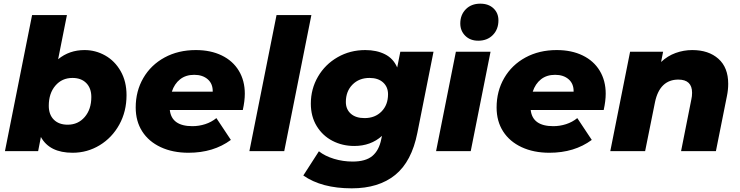

<svg xmlns="http://www.w3.org/2000/svg" viewBox="-20 -824 4037 1047"><path d="M670 -305Q670 -216 630.5 -144.5Q591 -73 523.5 -32Q456 9 376 9Q250 9 203 -77L188 0H7L155 -742H345L297 -501Q358 -551 441 -551Q501 -551 553.5 -521.5Q606 -492 638 -436Q670 -380 670 -305ZM478 -295Q478 -343 450.5 -371Q423 -399 375 -399Q318 -399 282 -357Q246 -315 246 -247Q246 -199 273.5 -171.5Q301 -144 349 -144Q406 -144 442 -186Q478 -228 478 -295Z M1304 -224H906Q916 -136 1029 -136Q1065 -136 1099 -147Q1133 -158 1160 -180L1239 -61Q1144 9 1008 9Q922 9 856.5 -21.5Q791 -52 755.5 -107.5Q720 -163 720 -238Q720 -327 761.5 -398.5Q803 -470 877.5 -510.5Q952 -551 1048 -551Q1129 -551 1189.5 -521.5Q1250 -492 1282.5 -438Q1315 -384 1315 -313Q1315 -274 1304 -224ZM917 -324H1140Q1141 -367 1113 -391.5Q1085 -416 1039 -416Q993 -416 962 -391.5Q931 -367 917 -324Z M1488 -742H1678L1530 0H1340Z M2344 -542 2256 -100Q2225 57 2135 130Q2045 203 1898 203Q1734 203 1634 133L1719 1Q1752 27 1801 42Q1850 57 1903 57Q1974 57 2010.5 26.5Q2047 -4 2059 -65L2063 -83Q2002 -28 1912 -28Q1847 -28 1793 -56Q1739 -84 1707 -136.5Q1675 -189 1675 -259Q1675 -339 1714 -406Q1753 -473 1821 -512Q1889 -551 1972 -551Q2034 -551 2079.5 -528Q2125 -505 2146 -456L2163 -542ZM2096 -310Q2096 -350 2069 -374.5Q2042 -399 1995 -399Q1938 -399 1902 -362.5Q1866 -326 1866 -268Q1866 -228 1893 -204Q1920 -180 1968 -180Q2025 -180 2060.5 -216Q2096 -252 2096 -310Z M2466 -542H2655L2547 0H2358ZM2490 -696Q2490 -743 2520 -773.5Q2550 -804 2599 -804Q2644 -804 2671 -778.5Q2698 -753 2698 -713Q2698 -664 2667.5 -633Q2637 -602 2588 -602Q2544 -602 2517 -629Q2490 -656 2490 -696Z M3272 -224H2874Q2884 -136 2997 -136Q3033 -136 3067 -147Q3101 -158 3128 -180L3207 -61Q3112 9 2976 9Q2890 9 2824.5 -21.5Q2759 -52 2723.5 -107.5Q2688 -163 2688 -238Q2688 -327 2729.5 -398.5Q2771 -470 2845.5 -510.5Q2920 -551 3016 -551Q3097 -551 3157.5 -521.5Q3218 -492 3250.5 -438Q3283 -384 3283 -313Q3283 -274 3272 -224ZM2885 -324H3108Q3109 -367 3081 -391.5Q3053 -416 3007 -416Q2961 -416 2930 -391.5Q2899 -367 2885 -324Z M3951 -367Q3951 -334 3944 -300L3884 0H3694L3750 -282Q3754 -299 3754 -318Q3754 -390 3679 -390Q3629 -390 3597 -359.5Q3565 -329 3552 -268L3498 0H3308L3416 -542H3596L3585 -486Q3620 -519 3664 -535Q3708 -551 3755 -551Q3844 -551 3897.5 -503.5Q3951 -456 3951 -367Z"/></svg>

Font: Idrija
Style: Italic
Weight: 800
Italic angle: -11.3°
Designer: Julieta Ulanovsky
Foundry: Julieta Ulanovsky
Version: Version 7.200